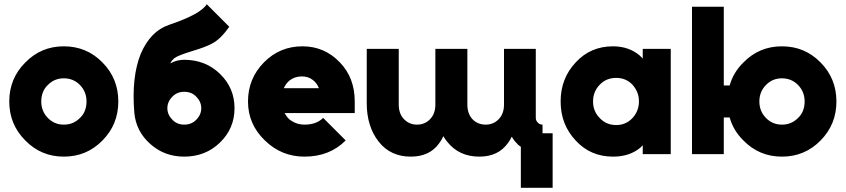

<svg xmlns="http://www.w3.org/2000/svg" viewBox="-20 -732 4017 912"><path d="M283 -512Q175 -512 100 -435Q24 -359 24 -250Q24 -141 100 -65Q175 12 283 12Q392 12 467 -65Q542 -141 542 -250Q542 -359 467 -435Q392 -512 283 -512ZM283 -360Q329 -360 360 -328Q391 -296 391 -250Q391 -227 383.5 -207Q376 -187 360 -172Q329 -140 283 -140Q238 -140 207 -172Q176 -204 176 -250Q176 -273 183.5 -293Q191 -313 207 -328Q238 -360 283 -360Z M962 -712Q934 -665 783 -614Q694 -584 648 -475Q626 -420 618.5 -350.5Q611 -281 618 -197Q626 -108 694 -48Q761 12 855 12Q956 12 1025 -55Q1094 -122 1094 -218Q1094 -314 1025 -381Q956 -448 855 -448Q820 -448 789 -431Q792 -438 796.5 -443.5Q801 -449 807 -455Q818 -463 840 -471.5Q862 -480 895 -490Q925 -499 947.5 -507.5Q970 -516 985 -524Q1007 -535 1027.5 -555Q1048 -575 1069 -605ZM855 -296Q890 -296 912 -273Q936 -249 936 -218Q936 -187 912 -163Q890 -140 855 -140Q821 -140 799 -163Q775 -187 775 -218Q775 -249 799 -273Q821 -296 855 -296Z M1665 -195V-250Q1665 -363 1594 -436Q1521 -512 1417 -512Q1309 -512 1234 -436Q1158 -359 1158 -250Q1158 -142 1238 -65Q1317 12 1426 12Q1546 12 1622 -65L1515 -172Q1483 -140 1426 -140Q1391 -140 1363 -159Q1353 -165 1345.5 -174.5Q1338 -184 1332 -195ZM1414 -369Q1445 -369 1466 -352Q1485 -338 1495 -313H1328Q1338 -336 1357 -351Q1381 -369 1414 -369Z M2200 -500H2048V-235Q2048 -192 2023 -166Q1998 -140 1961 -140Q1924 -140 1899 -166Q1874 -192 1874 -235V-500H1722V-242Q1722 -186 1736.5 -140Q1751 -94 1779 -59Q1806 -24 1844.5 -6Q1883 12 1931 12Q2020 12 2065 -50Q2071 -58 2076.5 -67Q2082 -76 2086 -85Q2090 -78 2094.5 -71.5Q2099 -65 2104 -59Q2160 12 2257 12Q2347 12 2393 -53Q2398 -60 2402.5 -67Q2407 -74 2411 -83Q2415 -75 2421.5 -66.5Q2428 -58 2436 -50Q2440 -45 2444.5 -41.5Q2449 -38 2454 -35V160H2605V-99H2557V-140Q2544 -140 2535 -149Q2525 -159 2525 -172V-500H2374V-235Q2374 -192 2349 -166Q2324 -140 2287 -140Q2249 -140 2224 -166Q2200 -192 2200 -235Z M3033 -500V-454Q3029 -458 3025.5 -461.5Q3022 -465 3018 -469Q2966 -512 2892 -512Q2785 -512 2715 -436Q2643 -360 2643 -250Q2643 -140 2715 -64Q2785 12 2892 12Q2970 12 3021 -30Q3024 -33 3027 -36Q3030 -39 3033 -42V0H3166V-500ZM2907 -362Q2953 -362 2984 -330Q2999 -313 3007 -293.5Q3015 -274 3015 -250Q3015 -227 3007 -207Q2999 -187 2984 -171Q2953 -138 2907 -138Q2860 -138 2829 -171Q2797 -203 2797 -250Q2797 -297 2829 -330Q2860 -362 2907 -362Z M3267 -700V0H3418V-174H3446Q3463 -112 3511 -65Q3586 12 3694 12Q3803 12 3878 -65Q3953 -141 3953 -250Q3953 -359 3878 -435Q3803 -512 3694 -512Q3586 -512 3511 -435Q3463 -388 3446 -326H3418V-700ZM3694 -360Q3740 -360 3771 -328Q3802 -296 3802 -250Q3802 -227 3794.5 -207Q3787 -187 3771 -172Q3740 -140 3694 -140Q3649 -140 3618 -172Q3587 -204 3587 -250Q3587 -296 3618 -328Q3649 -360 3694 -360Z"/></svg>

Font: Unageo
Style: ExtraBold
Weight: 800
Designer: Richard Sepsi
Foundry: Richard Sepsi
Version: Version 2.000